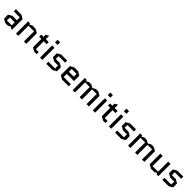

<svg xmlns="http://www.w3.org/2000/svg" viewBox="754 -3168 5610 5610"><g transform="rotate(45 3559.5 -362.5)"><path d="M157.2 -205.1V-82H357.9V-205.1ZM175.8 4.9 60.1 -62V-225.1L175.8 -292H357.9V-413.1H109.9V-500H338.9L455.1 -433.1V4.9H429.2L357.9 -36.1L287.1 4.9Z M1039.6 -438V0H942.9V-418H711.4V0H614.7V-504.9H687.5L711.4 -463.9L782.7 -504.9H923.8Z M1159.7 -413.1V-500H1251.5V-584L1348.6 -640.1V-500H1468.8V-413.1H1348.6V-86.9H1468.8V0H1367.7L1251.5 -66.9V-413.1Z M1705.1 -500V0H1608.4V-500ZM1603.5 -623V-730H1710.4V-623Z M2241.2 -230V-66.9L2125 0H1865.2V-86.9H2144V-210H1981L1865.2 -276.9V-433.1L1981 -500H2231V-413.1H1961.9V-296.9H2125Z M2795.9 -86.9V0H2516.6L2400.9 -66.9V-438L2516.6 -504.9H2679.7L2795.9 -438V-215.8H2497.6V-86.9ZM2497.6 -418V-303.2H2698.7V-418Z M3628.4 -438V0H3531.2V-418H3340.3V0H3243.7V-418H3052.2V0H2955.6V-504.9H3028.3L3052.2 -463.9L3123.5 -504.9H3224.6L3317.4 -451.2L3411.6 -504.9H3512.7Z M3884.8 -500V0H3788.1V-500ZM3783.2 -623V-730H3890.1V-623Z M4004.9 -413.1V-500H4096.7V-584L4193.8 -640.1V-500H4314V-413.1H4193.8V-86.9H4314V0H4212.9L4096.7 -66.9V-413.1Z M4550.3 -500V0H4453.6V-500ZM4448.7 -623V-730H4555.7V-623Z M5086.4 -230V-66.9L4970.2 0H4710.4V-86.9H4989.3V-210H4826.2L4710.4 -276.9V-433.1L4826.2 -500H5076.2V-413.1H4807.1V-296.9H4970.2Z M5918.9 -438V0H5821.8V-418H5630.9V0H5534.2V-418H5342.8V0H5246.1V-504.9H5318.8L5342.8 -463.9L5414.1 -504.9H5515.1L5607.9 -451.2L5702.1 -504.9H5803.2Z M6078.6 -62V-500H6175.3V-82H6406.7V-500H6503.4V4.9H6430.7L6406.7 -36.1L6335.4 4.9H6194.3Z M7039.6 -230V-66.9L6923.3 0H6663.6V-86.9H6942.4V-210H6779.3L6663.6 -276.9V-433.1L6779.3 -500H7029.3V-413.1H6760.3V-296.9H6923.3Z"/></g></svg>

Font: Quantico
Style: Regular
Weight: 400
Designer: Matt Desmond
Foundry: MADtype
Version: Version 2.002